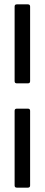

<svg xmlns="http://www.w3.org/2000/svg" viewBox="-20 -780 206 880"><path d="M47 -408V-750Q47 -760 57 -760H108Q118 -760 118 -750V-408Q118 -398 108 -398H57Q47 -398 47 -408ZM47 70V-272Q47 -282 57 -282H108Q118 -282 118 -272V70Q118 80 108 80H57Q47 80 47 70Z"/></svg>

Font: Barlow
Style: Regular
Weight: 400
Designer: Jeremy Tribby
Foundry: Tribby Type
Version: Version 1.408;December 10, 2018;FontCreator 11.5.0.2430 64-b